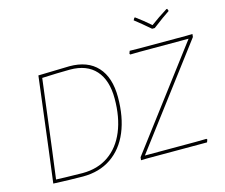

<svg xmlns="http://www.w3.org/2000/svg" viewBox="-112 -972 1323 1129"><g transform="rotate(-15 549.0 -407.0)"><path d="M579 -393Q579 -272 541.5 -182.5Q504 -93 432 -44Q360 5 260 5Q228 5 175 3.5Q122 2 80 0L105 -195L160 -637L350 -642Q461 -642 520 -577.5Q579 -513 579 -393ZM558 -390Q558 -502 504 -562Q450 -622 348 -622Q318 -622 267.5 -620.5Q217 -619 178 -617L125 -195L102 -19L158 -17L263 -15Q355 -15 421.5 -61Q488 -107 523 -191.5Q558 -276 558 -390ZM1096 -620 643 -20H953L1018 -21L1022 -16L1016 0H648L614 1L616 -17L1069 -617H769L714 -616L710 -621L716 -638L777 -637H1063L1098 -638ZM998 -805Q961 -781 893 -729H877Q825 -774 785 -805L793 -819H798Q838 -790 885 -749Q932 -784 988 -819H993Z"/></g></svg>

Font: Luna Sans Thin
Style: Italic
Weight: 250
Italic angle: -7°
Designer: Juan Pablo del Peral
Foundry: Huerta Tipografica
Version: Version 2.001; ttfautohint (v1.5)